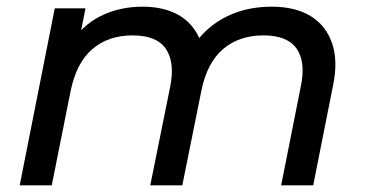

<svg xmlns="http://www.w3.org/2000/svg" viewBox="-20 -555 1097 575"><path d="M793 -535Q864 -535 910 -507Q956 -479 974.5 -425.5Q993 -372 977 -297L918 0H822L881 -297Q896 -369 868.5 -409Q841 -449 769 -449Q696 -449 648 -408Q600 -367 583 -283L526 0H430L490 -297Q504 -369 476.5 -409Q449 -449 377 -449Q304 -449 256 -407.5Q208 -366 191 -280L135 0H39L144 -530H236L206 -378L188 -419Q225 -479 281.5 -507Q338 -535 407 -535Q461 -535 501 -517Q541 -499 564.5 -463.5Q588 -428 592 -378L540 -388Q581 -462 645.5 -498.5Q710 -535 793 -535Z"/></svg>

Font: Montserrat Thin Medium
Style: Italic
Weight: 500
Italic angle: -11.3°
Version: Version 9.000